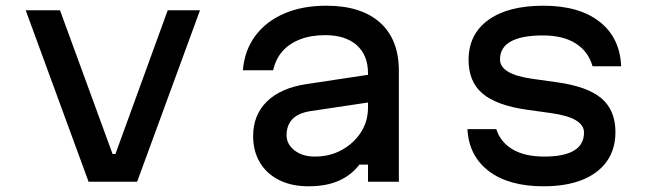

<svg xmlns="http://www.w3.org/2000/svg" viewBox="-20 -636 2290 672"><path d="M70 -600H190L374 -97H384L567 -600H680L460 0H290Z M1280 -376V-279L1066 -247Q1023 -240 1003 -218.5Q983 -197 983 -163Q983 -131 1011 -109.5Q1039 -88 1082 -88Q1134 -88 1176 -111Q1218 -134 1243 -172.5Q1268 -211 1268 -259V-380Q1268 -443 1228.5 -478Q1189 -513 1118 -513Q1069 -513 1031 -498.5Q993 -484 969 -457Q945 -430 936 -390H830Q836 -460 873.5 -510.5Q911 -561 974.5 -588.5Q1038 -616 1122 -616Q1244 -616 1310 -557Q1376 -498 1376 -388V0H1268V-60H1238Q1210 -23 1166 -3.5Q1122 16 1060 16Q1000 16 956.5 -6Q913 -28 889.5 -67.5Q866 -107 866 -160Q866 -234 915 -281.5Q964 -329 1055 -342Z M1717 -184Q1732 -138 1774.5 -113Q1817 -88 1884 -88Q1954 -88 1989 -109Q2024 -130 2024 -172Q2024 -198 1995.5 -215Q1967 -232 1910 -240L1824 -252Q1718 -267 1669 -308.5Q1620 -350 1620 -426Q1620 -516 1689 -566Q1758 -616 1882 -616Q2007 -616 2078.5 -560Q2150 -504 2154 -404H2054Q2039 -456 1995 -484Q1951 -512 1880 -512Q1806 -512 1768 -491Q1730 -470 1730 -428Q1730 -402 1758.5 -385Q1787 -368 1844 -360L1930 -348Q2037 -333 2085.5 -291.5Q2134 -250 2134 -174Q2134 -114 2104 -71.5Q2074 -29 2018 -6.5Q1962 16 1882 16Q1761 16 1691 -37Q1621 -90 1616 -184Z"/></svg>

Font: Martian Mono SemiExpanded
Style: Regular
Weight: 400
Width: 6
Monospace: yes
Designer: Roman Shamin
Foundry: Evil Martians
Version: Version 1.000